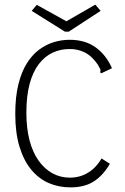

<svg xmlns="http://www.w3.org/2000/svg" viewBox="-20 -800 540 830"><path d="M285 10Q234 10 191 -8.5Q148 -27 115.5 -66Q83 -105 64.5 -165Q46 -225 46 -308Q46 -381 59.5 -435.5Q73 -490 96.5 -527Q120 -564 150 -586Q180 -608 213.5 -618Q247 -628 281 -628Q349 -628 394.5 -594.5Q440 -561 464 -505L424 -486L416 -483L413 -489Q416 -496 413 -502Q410 -508 402 -522Q376 -559 345 -574Q314 -589 279 -588Q241 -588 207 -572Q173 -556 147.5 -522.5Q122 -489 108 -437Q94 -385 94 -313Q94 -246 107.5 -194Q121 -142 146.5 -106Q172 -70 206.5 -51Q241 -32 282 -32Q312 -32 337.5 -42Q363 -52 383.5 -70.5Q404 -89 419 -115L455 -92Q426 -42 386 -16Q346 10 285 10ZM392 -780 415 -753 277 -663H261L117 -753L139 -779L267 -708Z"/></svg>

Font: Inconsolata Light
Style: Regular
Weight: 300
Designer: Raph Levien, Cyreal, Brenton Simpson
Foundry: Raph Levien, Cyreal, Google
Version: Version 3.001